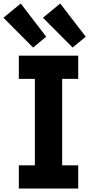

<svg xmlns="http://www.w3.org/2000/svg" viewBox="-82 -1077 510 1097"><path d="M25.6 -626.5V-758.9H364.9V-626.5H273.2V-132.5H364.9V0H25.6V-132.5H117.2V-626.5ZM262.2 -1056.9 163.3 -975.8 332.8 -805.4 407.8 -867.2ZM36.5 -1056.9 -62.5 -975.8 107.1 -805.4 182 -867.2Z"/></svg>

Font: Hepta Slab ExtraLight
Style: Regular
Weight: 200
Designer: Michael LaGattuta
Foundry: Michael LaGattuta
Version: Version 1.100